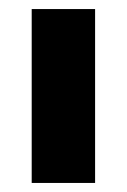

<svg xmlns="http://www.w3.org/2000/svg" viewBox="-20 -862 280 424"><path d="M190 -842V-458H50V-842H190Z"/></svg>

Font: CAT North
Style: Regular
Weight: 400
Designer: Peter Wiegel
Foundry: Peter Wiegel
Version: Version 1.000